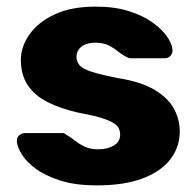

<svg xmlns="http://www.w3.org/2000/svg" viewBox="-20 -550 593 580"><path d="M273 10Q208 10 162.5 -4.5Q117 -19 88.5 -40Q60 -61 46 -83.5Q32 -106 31 -123Q30 -134 38 -141Q46 -148 55 -148H169Q172 -148 174.5 -147Q177 -146 180 -143Q193 -136 206 -125.5Q219 -115 236 -107Q253 -99 277 -99Q305 -99 324 -110.5Q343 -122 343 -143Q343 -159 334 -169.5Q325 -180 297.5 -190Q270 -200 215 -210Q163 -222 124 -241.5Q85 -261 64 -292.5Q43 -324 43 -369Q43 -409 69 -446Q95 -483 145 -506.5Q195 -530 269 -530Q326 -530 369 -516.5Q412 -503 441 -482Q470 -461 485 -439Q500 -417 501 -399Q502 -389 495 -381.5Q488 -374 479 -374H375Q371 -374 367 -375.5Q363 -377 360 -379Q348 -385 336 -395Q324 -405 308 -413Q292 -421 268 -421Q241 -421 226 -409Q211 -397 211 -378Q211 -365 219.5 -354Q228 -343 254.5 -334Q281 -325 337 -314Q406 -303 447 -278.5Q488 -254 505.5 -221.5Q523 -189 523 -153Q523 -105 494 -68Q465 -31 409.5 -10.5Q354 10 273 10Z"/></svg>

Font: DVN-Rubik
Style: Bold
Weight: 700
Designer: Hubert and Fischer
Foundry: Hubert & Fischer
Version: Version 2.102